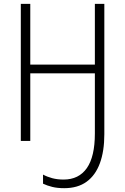

<svg xmlns="http://www.w3.org/2000/svg" viewBox="-20 -734 651 1000"><path d="M523.4 -713.9V-34.7Q523.4 53.2 500.2 116.2Q477.1 179.2 430.9 212.6Q384.8 246.1 314.5 246.1Q278.8 246.1 252.2 239.5Q225.6 232.9 204.1 222.7V175.3Q225.6 187 252.2 194.1Q278.8 201.2 311 201.2Q390.6 201.2 432.4 141.4Q474.1 81.5 474.1 -38.6V-352.1H137.7V0H88.4V-713.9H137.7V-397.5H474.1V-713.9Z"/></svg>

Font: Open Sans SemiCondensed Light
Style: Regular
Weight: 300
Width: 4
Designer: Monotype Design Team
Foundry: Monotype Imaging Inc.
Version: Version 3.000